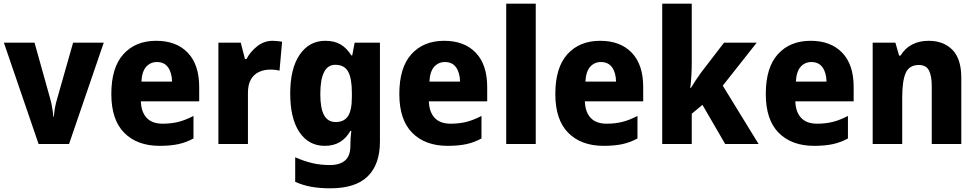

<svg xmlns="http://www.w3.org/2000/svg" viewBox="-20 -780 5290 1040"><path d="M189 0 1 -549H167L252 -245Q258 -224 262.5 -198Q267 -172 269 -148H272Q273 -170 277.5 -195Q282 -220 289 -243L376 -549H542L354 0Z M826 -559Q935 -559 997 -494.5Q1059 -430 1059 -309V-231H743Q745 -173 774.5 -141.5Q804 -110 861 -110Q908 -110 947 -120Q986 -130 1028 -152V-30Q990 -9 947 0.5Q904 10 845 10Q723 10 653 -60.5Q583 -131 583 -271Q583 -414 648.5 -486.5Q714 -559 826 -559ZM830 -444Q795 -444 772 -418.5Q749 -393 746 -338H912Q911 -386 890.5 -415Q870 -444 830 -444Z M1457 -559Q1469 -559 1483 -557.5Q1497 -556 1508 -554L1494 -397Q1475 -403 1443 -403Q1411 -403 1383.5 -390.5Q1356 -378 1339.5 -350.5Q1323 -323 1323 -276V0H1163V-549H1284L1307 -460H1315Q1335 -499 1372.5 -529Q1410 -559 1457 -559Z M1742 -559Q1791 -559 1824.5 -539.5Q1858 -520 1883 -480H1888L1901 -549H2038V-13Q2038 110 1972 175Q1906 240 1769 240Q1713 240 1667.5 232Q1622 224 1579 205V72Q1627 93 1671.5 103.5Q1716 114 1767 114Q1821 114 1849.5 89Q1878 64 1878 10V1Q1878 -33 1883 -71H1878Q1855 -31 1821 -10.5Q1787 10 1739 10Q1652 10 1602 -64Q1552 -138 1552 -273Q1552 -409 1603.5 -484Q1655 -559 1742 -559ZM1796 -429Q1715 -429 1715 -270Q1715 -193 1735.5 -156Q1756 -119 1798 -119Q1844 -119 1865 -151Q1886 -183 1886 -254V-277Q1886 -356 1865.5 -392.5Q1845 -429 1796 -429Z M2386 -559Q2495 -559 2557 -494.5Q2619 -430 2619 -309V-231H2303Q2305 -173 2334.5 -141.5Q2364 -110 2421 -110Q2468 -110 2507 -120Q2546 -130 2588 -152V-30Q2550 -9 2507 0.5Q2464 10 2405 10Q2283 10 2213 -60.5Q2143 -131 2143 -271Q2143 -414 2208.5 -486.5Q2274 -559 2386 -559ZM2390 -444Q2355 -444 2332 -418.5Q2309 -393 2306 -338H2472Q2471 -386 2450.5 -415Q2430 -444 2390 -444Z M2882 0H2722V-760H2882Z M3231 -559Q3340 -559 3402 -494.5Q3464 -430 3464 -309V-231H3148Q3150 -173 3179.5 -141.5Q3209 -110 3266 -110Q3313 -110 3352 -120Q3391 -130 3433 -152V-30Q3395 -9 3352 0.5Q3309 10 3250 10Q3128 10 3058 -60.5Q2988 -131 2988 -271Q2988 -414 3053.5 -486.5Q3119 -559 3231 -559ZM3235 -444Q3200 -444 3177 -418.5Q3154 -393 3151 -338H3317Q3316 -386 3295.5 -415Q3275 -444 3235 -444Z M3727 -440Q3727 -407 3725 -371.5Q3723 -336 3719 -303H3722Q3734 -323 3748.5 -345Q3763 -367 3776 -385L3902 -549H4079L3895 -316L4089 0H3908L3785 -212L3727 -164V0H3567V-760H3727Z M4371 -559Q4480 -559 4542 -494.5Q4604 -430 4604 -309V-231H4288Q4290 -173 4319.5 -141.5Q4349 -110 4406 -110Q4453 -110 4492 -120Q4531 -130 4573 -152V-30Q4535 -9 4492 0.5Q4449 10 4390 10Q4268 10 4198 -60.5Q4128 -131 4128 -271Q4128 -414 4193.5 -486.5Q4259 -559 4371 -559ZM4375 -444Q4340 -444 4317 -418.5Q4294 -393 4291 -338H4457Q4456 -386 4435.5 -415Q4415 -444 4375 -444Z M5010 -559Q5091 -559 5139 -510Q5187 -461 5187 -359V0H5027V-313Q5027 -370 5011.5 -399Q4996 -428 4958 -428Q4905 -428 4886 -385Q4867 -342 4867 -253V0H4707V-549H4830L4850 -479H4858Q4882 -519 4921 -539Q4960 -559 5010 -559Z"/></svg>

Font: Noto Sans Devanagari UI SemiCondensed ExtraBold
Style: Regular
Weight: 800
Width: 4
Designer: Jelle Bosma - Monotype Design Team
Foundry: Monotype Imaging Inc.
Version: Version 2.004; ttfautohint (v1.8.4.7-5d5b)